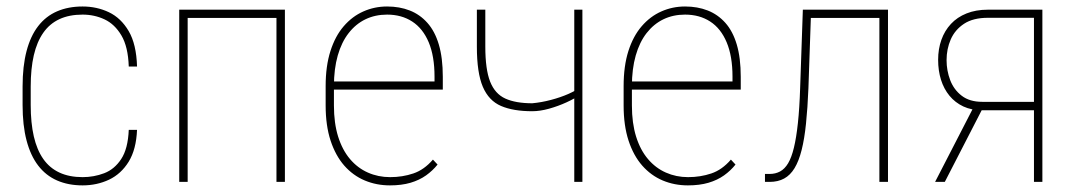

<svg xmlns="http://www.w3.org/2000/svg" viewBox="-20 -558 3300 589"><path d="M233.4 -14.6Q268.1 -14.6 299.6 -26.6Q331.1 -38.6 351.8 -70.1Q372.6 -101.6 375 -159.7H400.4Q397.9 -99.6 374.8 -62Q351.6 -24.4 314.5 -6.8Q277.3 10.7 233.4 10.7Q189.5 10.7 155 -4.4Q120.6 -19.5 97.2 -50Q73.7 -80.6 61.5 -127Q49.3 -173.3 49.3 -235.8V-292.5Q49.3 -355 61.5 -401.4Q73.7 -447.8 97.2 -478Q120.6 -508.3 155 -523.2Q189.5 -538.1 233.4 -538.1Q276.9 -538.1 314 -520.5Q351.1 -502.9 374.8 -462.6Q398.4 -422.4 400.4 -354H375Q373 -414.6 352.5 -449.2Q332 -483.9 300.8 -498.5Q269.5 -513.2 233.4 -513.2Q192.4 -513.2 162.4 -499.3Q132.3 -485.4 112.8 -457.5Q93.3 -429.7 83.7 -388.4Q74.2 -347.2 74.2 -292.5V-235.8Q74.2 -181.2 83.7 -139.6Q93.3 -98.1 112.8 -70.3Q132.3 -42.5 162.4 -28.6Q192.4 -14.6 233.4 -14.6Z M837.9 -528.3V-502.9H545.4V-528.3ZM555.7 -528.3V0H529.8V-528.3ZM854 -528.3V0H828.1V-528.3Z M1176.3 10.7Q1134.8 10.7 1098.9 -4.4Q1063 -19.5 1036.1 -50Q1009.3 -80.6 994.1 -126.7Q979 -172.9 979 -234.4V-293.9Q979 -355.5 993.7 -401.4Q1008.3 -447.3 1034.4 -477.5Q1060.5 -507.8 1094.7 -522.9Q1128.9 -538.1 1167.5 -538.1Q1205.6 -538.1 1236.8 -525.9Q1268.1 -513.7 1291 -488Q1314 -462.4 1326.2 -421.4Q1338.4 -380.4 1338.4 -322.3V-283.2H995.6V-308.1H1313V-322.8Q1313 -385.7 1295.2 -428.2Q1277.3 -470.7 1244.6 -491.9Q1211.9 -513.2 1167.5 -513.2Q1130.9 -513.2 1101.1 -498.8Q1071.3 -484.4 1049.6 -456.5Q1027.8 -428.7 1016.1 -387.7Q1004.4 -346.7 1004.4 -293.9V-234.4Q1004.4 -180.2 1017.3 -138.9Q1030.3 -97.7 1053.7 -70.1Q1077.1 -42.5 1108.6 -28.6Q1140.1 -14.6 1176.8 -14.6Q1214.8 -14.6 1248 -25.9Q1281.2 -37.1 1308.1 -68.4L1322.3 -53.2Q1307.6 -34.7 1287.1 -20Q1266.6 -5.4 1239.3 2.7Q1211.9 10.7 1176.3 10.7Z M1766.6 -528.3V0H1741.7V-528.3ZM1757.8 -290.5V-266.1Q1742.7 -255.4 1717.5 -243.9Q1692.4 -232.4 1664.6 -224.6Q1636.7 -216.8 1612.8 -216.8Q1554.7 -216.8 1517.1 -232.9Q1479.5 -249 1461.2 -291.7Q1442.9 -334.5 1442.9 -415V-528.3H1468.8V-415Q1468.8 -345.2 1483.6 -307.6Q1498.5 -270 1530.3 -255.6Q1562 -241.2 1612.8 -241.2Q1640.6 -243.7 1670.2 -251.5Q1699.7 -259.3 1723.6 -269.8Q1747.6 -280.3 1757.8 -290.5Z M2090.3 10.7Q2048.8 10.7 2012.9 -4.4Q1977.1 -19.5 1950.2 -50Q1923.3 -80.6 1908.2 -126.7Q1893.1 -172.9 1893.1 -234.4V-293.9Q1893.1 -355.5 1907.7 -401.4Q1922.4 -447.3 1948.5 -477.5Q1974.6 -507.8 2008.8 -522.9Q2043 -538.1 2081.5 -538.1Q2119.6 -538.1 2150.9 -525.9Q2182.1 -513.7 2205.1 -488Q2228 -462.4 2240.2 -421.4Q2252.4 -380.4 2252.4 -322.3V-283.2H1909.7V-308.1H2227.1V-322.8Q2227.1 -385.7 2209.2 -428.2Q2191.4 -470.7 2158.7 -491.9Q2126 -513.2 2081.5 -513.2Q2044.9 -513.2 2015.1 -498.8Q1985.4 -484.4 1963.6 -456.5Q1941.9 -428.7 1930.2 -387.7Q1918.5 -346.7 1918.5 -293.9V-234.4Q1918.5 -180.2 1931.4 -138.9Q1944.3 -97.7 1967.8 -70.1Q1991.2 -42.5 2022.7 -28.6Q2054.2 -14.6 2090.8 -14.6Q2128.9 -14.6 2162.1 -25.9Q2195.3 -37.1 2222.2 -68.4L2236.3 -53.2Q2221.7 -34.7 2201.2 -20Q2180.7 -5.4 2153.3 2.7Q2126 10.7 2090.3 10.7Z M2687.5 -528.3V-502.9H2451.7V-528.3ZM2704.1 -528.3V0H2677.7V-528.3ZM2442.9 -528.3H2468.3L2460 -287.6Q2457.5 -226.1 2452.6 -179Q2447.8 -131.8 2439.2 -97.9Q2430.7 -64 2417.5 -42.2Q2404.3 -20.5 2385.5 -10.3Q2366.7 0 2340.8 0H2326.7V-24.4H2341.3Q2358.9 -24.4 2373 -32Q2387.2 -39.6 2397.7 -57.1Q2408.2 -74.7 2415.5 -105Q2422.9 -135.3 2427.7 -180.4Q2432.6 -225.6 2434.6 -288.1Z M2968.3 -232.4H2998L2878.4 0H2848.6ZM3010.7 -528.3H3177.7V0H3151.9V-503.4H3010.7Q2965.3 -503.4 2937.5 -485.1Q2909.7 -466.8 2896.7 -437.3Q2883.8 -407.7 2883.8 -373.5Q2883.8 -341.3 2895 -312Q2906.2 -282.7 2930.4 -264.2Q2954.6 -245.6 2993.2 -245.6H3167V-219.7H2993.2Q2960.4 -219.7 2935.3 -231.4Q2910.2 -243.2 2892.8 -264.2Q2875.5 -285.2 2866.7 -313.2Q2857.9 -341.3 2857.9 -374.5Q2857.9 -407.7 2867.9 -435.8Q2877.9 -463.9 2897.2 -484.6Q2916.5 -505.4 2945.1 -516.8Q2973.6 -528.3 3010.7 -528.3Z"/></svg>

Font: Roboto Condensed Thin
Style: Regular
Weight: 250
Width: 3
Designer: Christian Robertson
Foundry: Google
Version: Version 3.009; 2024